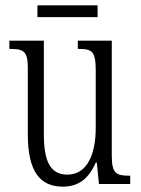

<svg xmlns="http://www.w3.org/2000/svg" viewBox="-20 -688 526 718"><path d="M120 -624H345V-668H120ZM215 10C272 10 311 -18 338 -80H342L350 0H467V-31H464C416 -31 398 -38 398 -105V-536H271V-505H274C324 -505 338 -497 338 -424V-210C338 -111 306 -35 232 -35C168 -35 144 -85 144 -186V-536H15V-505H19C67 -505 84 -497 84 -435V-185C84 -46 130 10 215 10Z"/></svg>

Font: Noto Serif Lao ExtraCondensed Light
Style: Regular
Weight: 300
Width: 2
Designer: Monotype Design Team
Foundry: Monotype Imaging Inc.
Version: Version 2.003